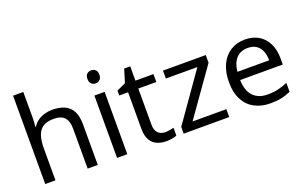

<svg xmlns="http://www.w3.org/2000/svg" viewBox="-89 -1151 2449 1552"><g transform="rotate(-20 1135.5 -375.0)"><path d="M173 -537Q173 -518 171.5 -498Q170 -478 168 -462H174Q191 -490 217 -508Q243 -526 275 -535.5Q307 -545 341 -545Q406 -545 449.5 -524.5Q493 -504 515 -461Q537 -418 537 -349V0H450V-343Q450 -408 421 -440Q392 -472 330 -472Q270 -472 236 -449.5Q202 -427 187.5 -383.5Q173 -340 173 -277V0H85V-760H173Z M791 -536V0H703V-536ZM748 -737Q768 -737 783.5 -723.5Q799 -710 799 -681Q799 -653 783.5 -639Q768 -625 748 -625Q726 -625 711 -639Q696 -653 696 -681Q696 -710 711 -723.5Q726 -737 748 -737Z M1140 -62Q1160 -62 1181 -65.5Q1202 -69 1215 -73V-6Q1201 1 1175 5.5Q1149 10 1125 10Q1083 10 1047.5 -4.5Q1012 -19 990 -55Q968 -91 968 -156V-468H892V-510L969 -545L1004 -659H1056V-536H1211V-468H1056V-158Q1056 -109 1079.5 -85.5Q1103 -62 1140 -62Z M1668 0H1276V-58L1564 -468H1293V-536H1661V-470L1377 -68H1668Z M1999 -546Q2068 -546 2117.5 -516Q2167 -486 2193.5 -431.5Q2220 -377 2220 -304V-251H1853Q1855 -160 1899.5 -112.5Q1944 -65 2024 -65Q2075 -65 2114.5 -74.5Q2154 -84 2196 -102V-25Q2155 -7 2115 1.5Q2075 10 2020 10Q1944 10 1885.5 -21Q1827 -52 1794.5 -113.5Q1762 -175 1762 -264Q1762 -352 1791.5 -415Q1821 -478 1874.5 -512Q1928 -546 1999 -546ZM1998 -474Q1935 -474 1898.5 -433.5Q1862 -393 1855 -321H2128Q2128 -367 2114 -401Q2100 -435 2071.5 -454.5Q2043 -474 1998 -474Z"/></g></svg>

Font: lgurmukhi25
Style: Book
Weight: 400
Designer: Jelle Bosma - Monotype Design Team
Foundry: Monotype Imaging Inc.
Version: Version 2.003